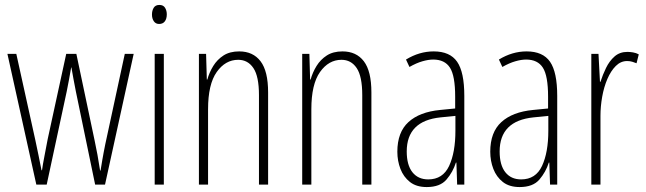

<svg xmlns="http://www.w3.org/2000/svg" viewBox="-20 -747 2614 777"><path d="M287 -377Q282 -402 277.5 -426.5Q273 -451 269 -474H268Q264 -451 259.5 -426Q255 -401 250 -377L169 0H127L10 -529H46L123 -180Q130 -148 136 -118Q142 -88 148 -58H150Q153 -80 160 -116Q167 -152 173 -184L248 -529H289L363 -178Q375 -123 385 -57H387Q391 -83 394 -99.5Q397 -116 399.5 -130Q402 -144 406 -163L485 -529H521L405 0H365Z M625 -727Q641 -727 648 -715.5Q655 -704 655 -689Q655 -671 647 -660.5Q639 -650 624 -650Q610 -650 602.5 -661Q595 -672 595 -688Q595 -704 602 -715.5Q609 -727 625 -727ZM643 -529V0H606V-529Z M948 -539Q1004 -539 1034.5 -499Q1065 -459 1065 -373V0H1028V-362Q1028 -438 1005.5 -471.5Q983 -505 944 -505Q892 -505 857 -455.5Q822 -406 822 -305V0H785V-529H814L817 -425H819Q827 -454 843 -480Q859 -506 884.5 -522.5Q910 -539 948 -539Z M1366 -539Q1422 -539 1452.5 -499Q1483 -459 1483 -373V0H1446V-362Q1446 -438 1423.5 -471.5Q1401 -505 1362 -505Q1310 -505 1275 -455.5Q1240 -406 1240 -305V0H1203V-529H1232L1235 -425H1237Q1245 -454 1261 -480Q1277 -506 1302.5 -522.5Q1328 -539 1366 -539Z M1735 -539Q1801 -539 1830 -497Q1859 -455 1859 -359V0H1830L1827 -89H1825Q1813 -51 1787 -20.5Q1761 10 1707 10Q1665 10 1639 -10.5Q1613 -31 1600.5 -63.5Q1588 -96 1588 -133Q1588 -212 1633 -253Q1678 -294 1761 -302L1822 -308V-356Q1822 -440 1801 -473Q1780 -506 1733 -506Q1714 -506 1689.5 -499Q1665 -492 1637 -476L1623 -506Q1677 -539 1735 -539ZM1763 -272Q1626 -258 1626 -134Q1626 -79 1649 -50Q1672 -21 1713 -21Q1772 -21 1797.5 -75.5Q1823 -130 1823 -218V-278Z M2111 -539Q2177 -539 2206 -497Q2235 -455 2235 -359V0H2206L2203 -89H2201Q2189 -51 2163 -20.5Q2137 10 2083 10Q2041 10 2015 -10.5Q1989 -31 1976.5 -63.5Q1964 -96 1964 -133Q1964 -212 2009 -253Q2054 -294 2137 -302L2198 -308V-356Q2198 -440 2177 -473Q2156 -506 2109 -506Q2090 -506 2065.5 -499Q2041 -492 2013 -476L1999 -506Q2053 -539 2111 -539ZM2139 -272Q2002 -258 2002 -134Q2002 -79 2025 -50Q2048 -21 2089 -21Q2148 -21 2173.5 -75.5Q2199 -130 2199 -218V-278Z M2519 -537Q2529 -537 2541.5 -535Q2554 -533 2565 -527L2556 -491Q2549 -494 2539 -497Q2529 -500 2518 -500Q2492 -500 2472 -480Q2452 -460 2438 -427.5Q2424 -395 2417 -355.5Q2410 -316 2410 -278V0H2373V-529H2402L2408 -416H2410Q2419 -444 2432.5 -472Q2446 -500 2467 -518.5Q2488 -537 2519 -537Z"/></svg>

Font: Noto Sans Gurmukhi ExtraCondensed ExtraLight
Style: Regular
Weight: 200
Width: 2
Designer: Jelle Bosma - Monotype Design Team
Foundry: Monotype Imaging Inc.
Version: Version 2.004; ttfautohint (v1.8.4.7-5d5b)